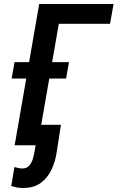

<svg xmlns="http://www.w3.org/2000/svg" viewBox="-20 -731 591 966"><path d="M551.3 -710.9 533.7 -611.3H275.9L169.4 0H53.7L177.2 -710.9ZM327.1 -418.5 312.5 -335.9H38.6L53.2 -418.5ZM175.3 -103H286.6L266.1 28.8Q259.8 77.6 240.2 120.4Q220.7 163.1 185.1 189.2Q149.4 215.3 93.8 214.8Q79.1 214.8 65.2 212.2Q51.3 209.5 36.6 205.1L52.7 109.4Q62.5 112.3 72.8 114.5Q83 116.7 93.3 116.7Q115.2 116.2 127.7 101.6Q140.1 86.9 145.8 66.7Q151.4 46.4 154.3 29.3Z"/></svg>

Font: Roboto Condensed Medium
Style: Italic
Weight: 500
Italic angle: -12°
Designer: Christian Robertson
Foundry: Google
Version: Version 3.0; 2020